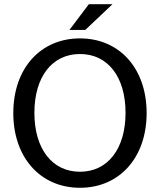

<svg xmlns="http://www.w3.org/2000/svg" viewBox="-20 -876 758 910"><path d="M359 14C547 14 675 -130 675 -340C675 -551 547 -694 359 -694C171 -694 43 -551 43 -340C43 -130 171 14 359 14ZM359 -62C227 -62 143 -171 143 -341C143 -512 227 -620 359 -620C491 -620 575 -512 575 -341C575 -171 491 -62 359 -62ZM309 -734H384L513 -856H401Z"/></svg>

Font: Ronzino
Style: Regular
Weight: 400
Designer: Nunzio Mazzaferro
Foundry: Collletttivo
Version: Version 1.000;Glyphs 3.3 (3337)